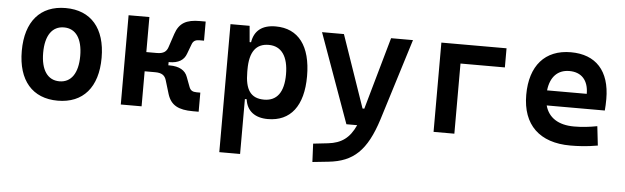

<svg xmlns="http://www.w3.org/2000/svg" viewBox="-48 -700 3612 1109"><g transform="rotate(5 1758.0 -146.0)"><path d="M293 9.8C439.9 9.8 524.4 -87.9 524.4 -258.8C524.4 -429.7 439.9 -527.3 293 -527.3C146 -527.3 61.5 -429.7 61.5 -258.8C61.5 -87.9 146 9.8 293 9.8ZM293 -102.5C224.6 -102.5 185.5 -159.2 185.5 -258.8C185.5 -358.9 224.6 -415 293 -415C361.3 -415 400.4 -358.9 400.4 -258.8C400.4 -159.2 361.3 -102.5 293 -102.5Z M658.2 0H778.8V-203.1H839.8C878.4 -203.1 896 -189.9 904.3 -163.1L928.2 -84C948.2 -20.5 992.7 2.4 1076.2 2.4H1109.9V-108.4H1088.9C1065.4 -108.4 1052.7 -115.7 1045.4 -134.8L1023.9 -191.9C1010.7 -229.5 975.1 -249.5 920.4 -249.5H912.1V-268.1H915.5C968.8 -268.1 1001 -288.1 1014.2 -325.7L1035.6 -382.8C1043 -401.9 1055.7 -409.2 1079.1 -409.2H1105V-520H1071.3C992.7 -520 952.1 -497.1 930.7 -433.6L904.3 -354.5C895.5 -327.6 877.9 -314.5 839.8 -314.5H778.8V-517.6H658.2Z M1249 224.6H1369.6V-93.8H1379.9C1388.7 -26.4 1436 9.8 1511.2 9.8C1642.6 9.8 1715.8 -83.5 1715.8 -256.3C1715.8 -431.2 1642.6 -527.3 1510.7 -527.3C1431.6 -527.3 1387.2 -491.2 1376.5 -423.8H1368.2L1359.9 -517.6H1249ZM1369.6 -251.5V-265.6C1369.6 -368.2 1406.7 -417.5 1480 -417.5C1553.7 -417.5 1593.8 -360.4 1593.8 -256.3C1593.8 -153.3 1554.7 -100.1 1480 -100.1C1402.3 -100.1 1369.6 -148.4 1369.6 -251.5Z M1789.6 234.4 1882.3 224.6C2024.9 209.5 2101.1 140.1 2160.2 -45.9L2307.1 -517.6H2180.2L2061.5 -98.6H2051.3L1906.7 -517.6H1779.8L1966.3 0H2028.8C1994.1 76.7 1946.8 109.9 1870.6 118.7L1784.7 128.4Z M2471.7 0H2592.3V-406.7H2849.6V-517.6H2471.7Z M3265.1 9.8C3306.2 9.8 3359.4 7.8 3423.8 -3.9L3411.1 -115.2C3365.7 -106.4 3322.3 -101.6 3276.9 -101.6C3187 -101.6 3128.4 -138.7 3109.4 -209H3446.3C3448.2 -230 3449.2 -251.5 3449.2 -275.9C3449.2 -439.5 3366.7 -527.3 3222.2 -527.3C3072.3 -527.3 2986.3 -428.7 2986.3 -259.8C2986.3 -85.9 3086.9 9.8 3265.1 9.8ZM3104 -295.9C3112.8 -374.5 3155.3 -418.5 3223.1 -418.5C3292.5 -418.5 3334 -375 3334 -295.9Z"/></g></svg>

Font: Cascadia Code PL SemiBold
Style: Regular
Weight: 600
Monospace: yes
Designer: Aaron Bell
Foundry: Saja Typeworks
Version: Version 2404.023